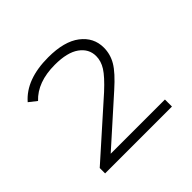

<svg xmlns="http://www.w3.org/2000/svg" viewBox="-113 -864 656 656"><g transform="rotate(-45 215.0 -536.0)"><path d="M373 -361V-327H50V-353L244 -526Q283 -562 297.5 -585Q312 -608 312 -632Q312 -667 281.5 -689Q251 -711 191 -711Q107 -711 63 -664L35 -686Q86 -745 193 -745Q270 -745 310.5 -714Q351 -683 351 -634Q351 -602 334.5 -574Q318 -546 273 -506L111 -361Z"/></g></svg>

Font: Idrija Light
Style: Regular
Weight: 300
Designer: Julieta Ulanovsky
Foundry: Julieta Ulanovsky
Version: Version 7.200